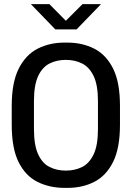

<svg xmlns="http://www.w3.org/2000/svg" viewBox="-20 -903 640 933"><path d="M294 10Q221 10 162.5 -19Q104 -48 70.5 -115Q37 -182 37 -297V-389Q37 -503 71.5 -570.5Q106 -638 164 -667Q222 -696 293 -696H307Q380 -696 438 -666.5Q496 -637 529.5 -570Q563 -503 563 -389V-297Q563 -183 529.5 -116Q496 -49 438.5 -19.5Q381 10 308 10ZM300 -74Q344 -74 379 -91.5Q414 -109 435 -153Q456 -197 456 -276V-411Q456 -490 435 -533.5Q414 -577 379 -594.5Q344 -612 300 -612Q256 -612 221 -594.5Q186 -577 165.5 -533.5Q145 -490 145 -411V-276Q145 -197 165.5 -153Q186 -109 221 -91.5Q256 -74 300 -74ZM249 -760 130 -883H220L300 -802L381 -883H471L352 -760Z"/></svg>

Font: Chivo Mono
Style: Regular
Weight: 400
Monospace: yes
Designer: Hector Gatti
Foundry: Omnibus-Type
Version: Version 1.008; ttfautohint (v1.8.4.7-5d5b)